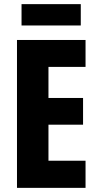

<svg xmlns="http://www.w3.org/2000/svg" viewBox="-20 -907 474 927"><path d="M393 0H62V-714H393V-584H214V-434H381V-305H214V-131H393ZM370 -887V-784H84V-887Z"/></svg>

Font: Noto Sans Lao ExtraCondensed ExtraBold
Style: Regular
Weight: 800
Width: 2
Designer: Monotype Design Team
Foundry: Monotype Imaging Inc.
Version: Version 2.003; ttfautohint (v1.8.4.7-5d5b)